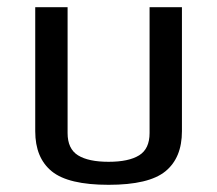

<svg xmlns="http://www.w3.org/2000/svg" viewBox="-20 -504 604 534"><path d="M78 -139V-484H168V-134Q168 -90 197 -72Q226 -54 282 -54Q338 -54 367 -72Q396 -90 396 -134V-484H486V-139Q486 -65 440 -27.5Q394 10 282 10Q170 10 124 -27.5Q78 -65 78 -139Z"/></svg>

Font: Play
Style: Regular
Weight: 400
Designer: Jonas Hecksher (Cyrillic expansion: Cyreal)
Foundry: Jonas Hecksher, Playtype, e-types AS
Version: Version 2.101; ttfautohint (v1.5.65-e2d9)